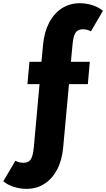

<svg xmlns="http://www.w3.org/2000/svg" viewBox="-84 -895 658 1190"><path d="M80 275.5Q39.5 275.5 1 263Q-37.5 250.5 -63.5 228.5L11.5 101Q32.5 114 61.5 114Q93 114 107 92.2Q121 70.5 126 14L161 -373.5H86L98.5 -512H173L183 -619Q190.5 -697.5 220.8 -755Q251 -812.5 299.8 -843.8Q348.5 -875 411 -875Q451.5 -875 489.8 -862.5Q528 -850 554 -828L479.5 -700.5Q458 -713.5 429 -713.5Q398 -713.5 383.8 -691.8Q369.5 -670 365 -613.5L355.5 -512H472.5L460.5 -373.5H343.5L307.5 19.5Q300.5 98 270.2 155.5Q240 213 191.5 244.2Q143 275.5 80 275.5Z"/></svg>

Font: Spartan Thin ExtraBold
Style: Regular
Weight: 800
Version: Version 1.004